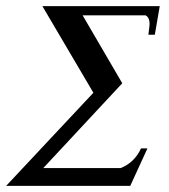

<svg xmlns="http://www.w3.org/2000/svg" viewBox="-59 -605 550 625"><path d="M445 -492H424Q428 -522 428 -527Q428 -548 415 -555H210L339 -334L82 -58H334Q379 -76 400 -122H421L365 0H-39L245 -303L79 -585H461Z"/></svg>

Font: Judson
Style: Italic
Weight: 400
Italic angle: -9.5°
Version: Version 20110429